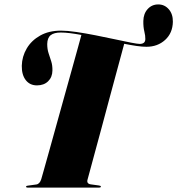

<svg xmlns="http://www.w3.org/2000/svg" viewBox="-20 -848 802 868"><path d="M376 -37Q370 -17.5 390.5 -14.5L427 -9.5Q436 -8.5 436 -4.5Q436 0 428 0H104Q98 0 98 -4Q98 -8 104.5 -8.5L144 -14Q159.5 -16 166.5 -38Q168 -43.5 177.8 -77.8Q187.5 -112 202.5 -165.8Q217.5 -219.5 235.2 -283.5Q253 -347.5 271.2 -413Q289.5 -478.5 305.5 -536Q321.5 -593.5 332.8 -634.5Q344 -675.5 348 -690Q321 -695 297.2 -698Q273.5 -701 255 -701Q224.5 -701 209.2 -689Q194 -677 193.5 -649Q193.5 -626 199.5 -607.8Q205.5 -589.5 211.5 -571Q217.5 -552.5 217 -529Q216.5 -499 197.5 -480.5Q178.5 -462 147 -462Q115 -462 96.5 -485.8Q78 -509.5 78.5 -550.5Q79.5 -592.5 100.8 -628.8Q122 -665 161.5 -687.2Q201 -709.5 255.5 -709.5Q283.5 -709.5 324.8 -703.5Q366 -697.5 411.5 -688.5Q457 -679.5 498.8 -670.5Q540.5 -661.5 571 -655.5Q601.5 -649.5 611.5 -649.5Q637 -649.5 637 -671.5Q637.5 -685.5 632.5 -705.8Q627.5 -726 628 -753Q628.5 -786 647.5 -807Q666.5 -828 695.5 -828Q724 -828 743 -806.2Q762 -784.5 761.5 -749.5Q760.5 -698.5 726.5 -667.5Q692.5 -636.5 642 -636.5Q623.5 -636.5 597.5 -640.2Q571.5 -644 541.5 -650Q538.5 -639 528.5 -601.8Q518.5 -564.5 503.8 -510.5Q489 -456.5 472.5 -394.5Q456 -332.5 439.5 -271.2Q423 -210 409 -158.8Q395 -107.5 386.2 -74.5Q377.5 -41.5 376 -37Z"/></svg>

Font: Fraunces 144pt Black
Style: Italic
Weight: 900
Italic angle: -16°
Version: Version 1.000;[0bf87f6ff]